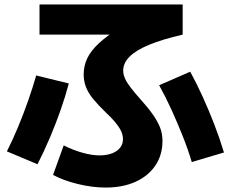

<svg xmlns="http://www.w3.org/2000/svg" viewBox="-20 -779 1040 865"><path d="M456 66Q396 66 330.5 50Q265 34 219 9L267 -124Q308 -103 353 -90.5Q398 -78 434 -79Q465 -80 487 -89Q509 -98 521.5 -114Q534 -130 534 -152Q534 -171 525 -189.5Q516 -208 499 -228.5Q482 -249 456 -273Q421 -307 399 -334Q377 -361 367 -387.5Q357 -414 357 -444Q357 -482 373 -516Q389 -550 424.5 -583Q460 -616 516 -652L539 -623H158V-759H803V-623Q712 -602 652.5 -577.5Q593 -553 564 -524Q535 -495 535 -461Q535 -443 543.5 -424.5Q552 -406 569 -384Q586 -362 610 -335Q647 -294 669 -262.5Q691 -231 701.5 -203.5Q712 -176 712 -144Q712 -81 680 -33.5Q648 14 590.5 40Q533 66 456 66ZM11 -97Q37 -148 61.5 -207Q86 -266 107 -326Q128 -386 143 -439L290 -403Q275 -346 253.5 -284.5Q232 -223 205.5 -160.5Q179 -98 149 -39ZM844 -49Q827 -106 803.5 -165Q780 -224 753.5 -282.5Q727 -341 697 -395L837 -456Q866 -403 893.5 -342.5Q921 -282 945.5 -218.5Q970 -155 989 -92Z"/></svg>

Font: M PLUS 1 Thin ExtraBold
Style: Regular
Weight: 800
Version: Version 1.001